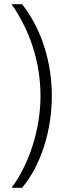

<svg xmlns="http://www.w3.org/2000/svg" viewBox="-20 -737 317 915"><path d="M227 -280C227 -446 175 -604 85 -717H35C119 -598 173 -445 173 -280C173 -122 120 44 35 158H85C176 50 227 -115 227 -280Z"/></svg>

Font: Noto Sans Arabic UI XCn Lt
Style: Regular
Weight: 300
Width: 2
Designer: Monotype Design Team, Nadine Chahine and Nizar Qandah
Foundry: Monotype Imaging Inc.
Version: Version 2.010